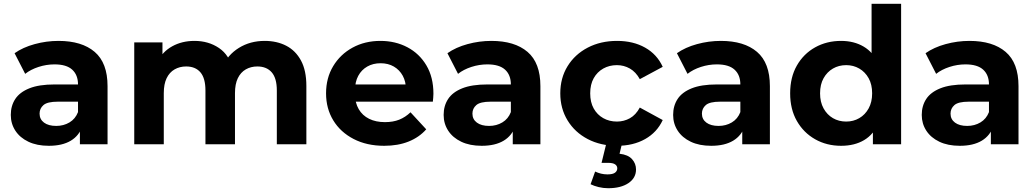

<svg xmlns="http://www.w3.org/2000/svg" viewBox="-20 -762 5468 1014"><path d="M402 0V-105L392 -128V-316Q392 -366 361.5 -394Q331 -422 268 -422Q225 -422 183.5 -408.5Q142 -395 113 -372L57 -481Q101 -512 163 -529Q225 -546 289 -546Q412 -546 480 -488Q548 -430 548 -307V0ZM238 8Q175 8 130 -13.5Q85 -35 61 -72Q37 -109 37 -155Q37 -203 60.5 -239Q84 -275 135 -295.5Q186 -316 268 -316H411V-225H285Q230 -225 209.5 -207Q189 -189 189 -162Q189 -132 212.5 -114.5Q236 -97 277 -97Q316 -97 347 -115.5Q378 -134 392 -170L416 -98Q399 -46 354 -19Q309 8 238 8Z M689 0V-538H838V-391L810 -434Q838 -489 889.5 -517.5Q941 -546 1007 -546Q1081 -546 1136.5 -508.5Q1192 -471 1210 -394L1155 -409Q1182 -472 1241.5 -509Q1301 -546 1378 -546Q1442 -546 1491.5 -520.5Q1541 -495 1569.5 -442.5Q1598 -390 1598 -308V0H1442V-284Q1442 -349 1415 -380Q1388 -411 1339 -411Q1305 -411 1278 -395.5Q1251 -380 1236 -349Q1221 -318 1221 -270V0H1065V-284Q1065 -349 1038.5 -380Q1012 -411 963 -411Q929 -411 902 -395.5Q875 -380 860 -349Q845 -318 845 -270V0Z M2009 8Q1917 8 1847.5 -28Q1778 -64 1740 -126.5Q1702 -189 1702 -269Q1702 -350 1739.5 -412.5Q1777 -475 1842 -510.5Q1907 -546 1989 -546Q2068 -546 2131.5 -512.5Q2195 -479 2232 -416.5Q2269 -354 2269 -267Q2269 -258 2268 -246.5Q2267 -235 2266 -225H1829V-316H2184L2124 -289Q2124 -331 2107 -362Q2090 -393 2060 -410.5Q2030 -428 1990 -428Q1950 -428 1919.5 -410.5Q1889 -393 1872 -361.5Q1855 -330 1855 -287V-263Q1855 -219 1874.5 -185.5Q1894 -152 1929.5 -134.5Q1965 -117 2013 -117Q2056 -117 2088.5 -130Q2121 -143 2148 -169L2231 -79Q2194 -37 2138 -14.5Q2082 8 2009 8Z M2688 0V-105L2678 -128V-316Q2678 -366 2647.5 -394Q2617 -422 2554 -422Q2511 -422 2469.5 -408.5Q2428 -395 2399 -372L2343 -481Q2387 -512 2449 -529Q2511 -546 2575 -546Q2698 -546 2766 -488Q2834 -430 2834 -307V0ZM2524 8Q2461 8 2416 -13.5Q2371 -35 2347 -72Q2323 -109 2323 -155Q2323 -203 2346.5 -239Q2370 -275 2421 -295.5Q2472 -316 2554 -316H2697V-225H2571Q2516 -225 2495.5 -207Q2475 -189 2475 -162Q2475 -132 2498.5 -114.5Q2522 -97 2563 -97Q2602 -97 2633 -115.5Q2664 -134 2678 -170L2702 -98Q2685 -46 2640 -19Q2595 8 2524 8Z M3239 8Q3152 8 3084 -27.5Q3016 -63 2977.5 -126Q2939 -189 2939 -269Q2939 -350 2977.5 -412.5Q3016 -475 3084 -510.5Q3152 -546 3239 -546Q3324 -546 3387 -510.5Q3450 -475 3480 -409L3359 -344Q3338 -382 3306.5 -400Q3275 -418 3238 -418Q3198 -418 3166 -400Q3134 -382 3115.5 -349Q3097 -316 3097 -269Q3097 -222 3115.5 -189Q3134 -156 3166 -138Q3198 -120 3238 -120Q3275 -120 3306.5 -137.5Q3338 -155 3359 -194L3480 -128Q3450 -63 3387 -27.5Q3324 8 3239 8ZM3192 232Q3166 232 3141.5 226Q3117 220 3099 211L3123 144Q3138 151 3154 155Q3170 159 3188 159Q3216 159 3228 150Q3240 141 3240 127Q3240 114 3228.5 106Q3217 98 3191 98H3157L3183 -8H3266L3252 50Q3297 55 3318 78.5Q3339 102 3339 133Q3339 178 3299 205Q3259 232 3192 232Z M3900 0V-105L3890 -128V-316Q3890 -366 3859.5 -394Q3829 -422 3766 -422Q3723 -422 3681.5 -408.5Q3640 -395 3611 -372L3555 -481Q3599 -512 3661 -529Q3723 -546 3787 -546Q3910 -546 3978 -488Q4046 -430 4046 -307V0ZM3736 8Q3673 8 3628 -13.5Q3583 -35 3559 -72Q3535 -109 3535 -155Q3535 -203 3558.5 -239Q3582 -275 3633 -295.5Q3684 -316 3766 -316H3909V-225H3783Q3728 -225 3707.5 -207Q3687 -189 3687 -162Q3687 -132 3710.5 -114.5Q3734 -97 3775 -97Q3814 -97 3845 -115.5Q3876 -134 3890 -170L3914 -98Q3897 -46 3852 -19Q3807 8 3736 8Z M4422 8Q4346 8 4285 -26.5Q4224 -61 4188.5 -123Q4153 -185 4153 -269Q4153 -354 4188.5 -416Q4224 -478 4285 -512Q4346 -546 4422 -546Q4490 -546 4541 -516Q4592 -486 4620 -425Q4648 -364 4648 -269Q4648 -175 4621 -113.5Q4594 -52 4543.5 -22Q4493 8 4422 8ZM4449 -120Q4487 -120 4518 -138Q4549 -156 4567.5 -189.5Q4586 -223 4586 -269Q4586 -316 4567.5 -349Q4549 -382 4518 -400Q4487 -418 4449 -418Q4410 -418 4379 -400Q4348 -382 4329.5 -349Q4311 -316 4311 -269Q4311 -223 4329.5 -189.5Q4348 -156 4379 -138Q4410 -120 4449 -120ZM4590 0V-110L4593 -270L4583 -429V-742H4739V0Z M5213 0V-105L5203 -128V-316Q5203 -366 5172.5 -394Q5142 -422 5079 -422Q5036 -422 4994.5 -408.5Q4953 -395 4924 -372L4868 -481Q4912 -512 4974 -529Q5036 -546 5100 -546Q5223 -546 5291 -488Q5359 -430 5359 -307V0ZM5049 8Q4986 8 4941 -13.5Q4896 -35 4872 -72Q4848 -109 4848 -155Q4848 -203 4871.5 -239Q4895 -275 4946 -295.5Q4997 -316 5079 -316H5222V-225H5096Q5041 -225 5020.5 -207Q5000 -189 5000 -162Q5000 -132 5023.5 -114.5Q5047 -97 5088 -97Q5127 -97 5158 -115.5Q5189 -134 5203 -170L5227 -98Q5210 -46 5165 -19Q5120 8 5049 8Z"/></svg>

Font: Montserrat Thin
Style: Bold
Weight: 700
Version: Version 9.000